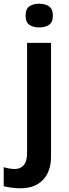

<svg xmlns="http://www.w3.org/2000/svg" viewBox="-71 -775 371 1035"><path d="M37 240Q15 240 -9.5 236.5Q-34 233 -51 229V126Q-35 131 -20.5 133.5Q-6 136 9 136Q39 136 57 115.5Q75 95 75 47V-544H204V73Q204 119 186.5 157Q169 195 132 217.5Q95 240 37 240ZM67 -691Q67 -727 87.5 -741Q108 -755 140 -755Q172 -755 193 -741Q214 -727 214 -691Q214 -655 193 -641Q172 -627 140 -627Q108 -627 87.5 -641Q67 -655 67 -691Z"/></svg>

Font: Noto Sans Hebrew Thin SemiBold
Style: Regular
Weight: 600
Version: Version 3.001